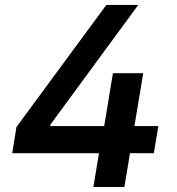

<svg xmlns="http://www.w3.org/2000/svg" viewBox="-20 -747 706 767"><path d="M28.8 -134.9 45.8 -239.7 404.8 -727.3H532.3L181.1 -248.9L180.8 -243.3H396.3L431.1 -454.5H552.2L517 -243.3H612.6L594.5 -134.9H499.3L476.9 0H353L375.4 -134.9Z"/></svg>

Font: Inter P Semi Bold
Style: Italic
Weight: 600
Italic angle: 9.39999°
Designer: Rasmus Andersson
Foundry: rsms
Version: Version 3.018;git-588b23468